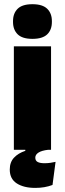

<svg xmlns="http://www.w3.org/2000/svg" viewBox="-20 -713 308 914"><path d="M46 0V-492.5H223V0ZM134.5 -528Q86 -528 64 -549.8Q42 -571.5 42 -608.5V-612.5Q42 -649.5 64 -671.2Q86 -693 134.5 -693Q182.5 -693 204.8 -671.2Q227 -649.5 227 -612.5V-608.5Q227 -571 204.8 -549.5Q182.5 -528 134.5 -528ZM147.5 181.5Q93 181.5 59.8 160Q26.5 138.5 26.5 94.5V94Q26.5 59 46.8 37.5Q67 16 100.5 5V-10H209.5V0Q179 3.5 163.5 13.2Q148 23 148 37.5Q148 52 159.2 58Q170.5 64 192 64Q206 64 219 62.2Q232 60.5 244.5 57.5L230 167.5Q211.5 174.5 191.2 178Q171 181.5 147.5 181.5Z"/></svg>

Font: Anek Latin ExtraBold
Style: Regular
Weight: 800
Designer: Yesha Goshar
Foundry: Ek Type
Version: Version 1.003